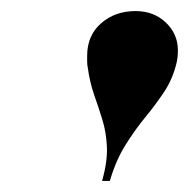

<svg xmlns="http://www.w3.org/2000/svg" viewBox="-20 -780 342 347"><path d="M298.5 -664Q291.5 -636 276.2 -613.2Q261 -590.5 242.5 -568Q224 -545.5 206.8 -518Q189.5 -490.5 178.5 -453H164.5Q174.5 -488.5 173.2 -514.8Q172 -541 165.2 -563Q158.5 -585 150.5 -607.5Q142.5 -630 138.5 -658.5Q137.5 -663.5 137.5 -669Q137.5 -674.5 137.5 -679Q137.5 -716 162.8 -738Q188 -760 225 -760Q258 -760 279.8 -739.2Q301.5 -718.5 301.5 -689Q301.5 -674.5 298.5 -664Z"/></svg>

Font: Bodoni* 16pt
Style: Bold Italic
Weight: 700
Italic angle: -13°
Version: Version 2.3